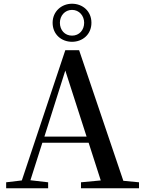

<svg xmlns="http://www.w3.org/2000/svg" viewBox="-20 -1009 775 1029"><path d="M366 -785C422 -785 470 -824 470 -887C470 -950 422 -989 366 -989C310 -989 262 -948 262 -887C262 -824 310 -785 366 -785ZM366 -818C327 -818 301 -848 301 -887C301 -924 327 -956 366 -956C405 -956 431 -924 431 -887C431 -848 405 -818 366 -818ZM330 -631 444 -277H218ZM414 0H725V-32L641 -40L404 -740H330L97 -42L13 -32V0H238V-32L143 -43L207 -244H455L520 -42L414 -32Z"/></svg>

Font: Noto Serif CJK KR SemiBold
Style: Regular
Weight: 600
Designer: Ryoko NISHIZUKA 西塚涼子 (kana & ideographs); Frank Grießhammer (Latin, Greek & Cyrillic); Wenlong ZHANG 张文龙 (bopomofo); San
Foundry: Adobe
Version: Version 2.001;hotconv 1.1.0;makeotfexe 2.6.0